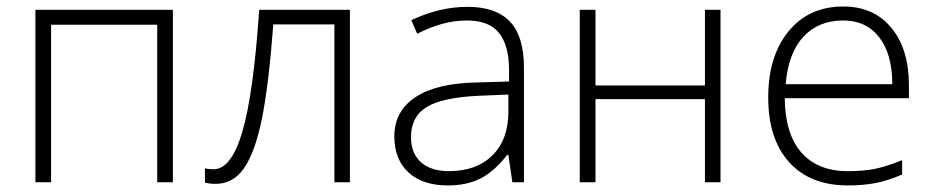

<svg xmlns="http://www.w3.org/2000/svg" viewBox="-20 -561 2875 591"><path d="M137.2 0H88.9V-530.8H512.2V0H463.9V-484.9H137.2Z M1057.1 0H1009.3V-485.8H821.3Q806.6 -293 785.4 -191.7Q764.2 -90.3 730.7 -42.7Q697.3 4.9 644 4.9Q625 4.9 610.8 1V-43Q620.1 -40 637.2 -40Q692.4 -40 726.3 -156.5Q760.3 -272.9 777.8 -530.8H1057.1Z M1557.1 0 1544.9 -84H1541Q1501 -32.7 1458.7 -11.5Q1416.5 9.8 1358.9 9.8Q1280.8 9.8 1237.3 -30.3Q1193.8 -70.3 1193.8 -141.1Q1193.8 -218.8 1258.5 -261.7Q1323.2 -304.7 1445.8 -307.1L1546.9 -310.1V-345.2Q1546.9 -420.9 1516.1 -459.5Q1485.4 -498 1417 -498Q1343.3 -498 1264.2 -457L1246.1 -499Q1333.5 -540 1418.9 -540Q1506.3 -540 1549.6 -494.6Q1592.8 -449.2 1592.8 -353V0ZM1361.8 -34.2Q1446.8 -34.2 1495.8 -82.8Q1544.9 -131.3 1544.9 -217.8V-270L1452.1 -266.1Q1340.3 -260.7 1292.7 -231.2Q1245.1 -201.7 1245.1 -139.2Q1245.1 -89.4 1275.6 -61.8Q1306.2 -34.2 1361.8 -34.2Z M1813 -530.8V-297.9H2149.9V-530.8H2197.8V0H2149.9V-255.9H1813V0H1764.6V-530.8Z M2589.8 9.8Q2474.1 9.8 2409.4 -61.5Q2344.7 -132.8 2344.7 -261.2Q2344.7 -388.2 2407.2 -464.6Q2469.7 -541 2575.7 -541Q2669.4 -541 2723.6 -475.6Q2777.8 -410.2 2777.8 -297.9V-258.8H2395.5Q2396.5 -149.4 2446.5 -91.8Q2496.6 -34.2 2589.8 -34.2Q2635.3 -34.2 2669.7 -40.5Q2704.1 -46.9 2756.8 -67.9V-23.9Q2711.9 -4.4 2673.8 2.7Q2635.7 9.8 2589.8 9.8ZM2575.7 -498Q2499 -498 2452.6 -447.5Q2406.2 -397 2398.4 -301.8H2726.6Q2726.6 -394 2686.5 -446Q2646.5 -498 2575.7 -498Z"/></svg>

Font: JBL Sans
Style: Light
Weight: 300
Version: Version 1.10